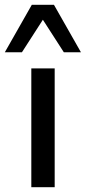

<svg xmlns="http://www.w3.org/2000/svg" viewBox="-47 -777 356 797"><path d="M83 0V-493H180V0ZM-27 -560 85 -757H177L289 -560H218L131 -695L44 -560Z"/></svg>

Font: Nunito Sans 12pt ExtraLight 9pt Medium
Style: Regular
Weight: 500
Version: Version 3.101;gftools[0.9.27]